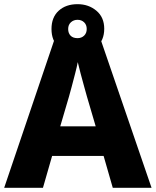

<svg xmlns="http://www.w3.org/2000/svg" viewBox="-20 -901 747 921"><path d="M521 0 477 -153H230L186 0H0L243 -717H461L707 0ZM397 -438Q392 -456 383.5 -486.5Q375 -517 366.5 -549Q358 -581 353 -603Q349 -581 340.5 -548.5Q332 -516 324 -485.5Q316 -455 311 -438L269 -295H439ZM352 -643Q296 -643 261.5 -674.5Q227 -706 227 -762Q227 -818 261.5 -849.5Q296 -881 352 -881Q405 -881 442.5 -849.5Q480 -818 480 -763Q480 -707 443 -675Q406 -643 352 -643ZM352 -718Q371 -718 383.5 -730Q396 -742 396 -762Q396 -782 383.5 -794Q371 -806 352 -806Q333 -806 320 -794Q307 -782 307 -762Q307 -742 318.5 -730Q330 -718 352 -718Z"/></svg>

Font: Noto Sans Bengali ExtraBold
Style: Regular
Weight: 800
Designer: Jelle Bosma - Monotype Design Team
Foundry: Monotype Imaging Inc.
Version: Version 2.003; ttfautohint (v1.8.4.7-5d5b)